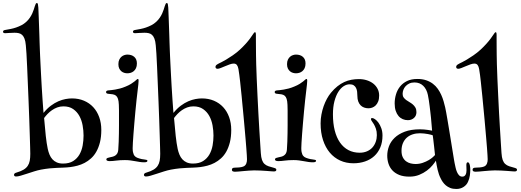

<svg xmlns="http://www.w3.org/2000/svg" viewBox="-100 -1142 3422 1262"><path d="M151.9 -1092.8Q152.3 -1084.5 153.1 -1066.2Q153.8 -1047.9 154.8 -1023.2Q155.8 -998.5 156.7 -970Q157.7 -941.4 158.7 -913.1Q159.7 -884.8 160.4 -858.4Q161.1 -832 162.1 -812Q162.6 -799.3 163.6 -775.6Q164.6 -752 166.3 -720.2Q168 -688.5 169.9 -650.1Q171.9 -611.8 174.3 -570.3Q176.8 -528.8 179.7 -485.4Q182.6 -441.9 186 -399.9Q209.5 -428.7 234.4 -447.3Q259.3 -465.8 283.7 -476.3Q308.1 -486.8 331.1 -491Q354 -495.1 373 -495.1Q416.5 -495.1 452.1 -480Q487.8 -464.8 512.9 -437.7Q538.1 -410.6 552 -372.3Q565.9 -334 565.9 -288.1Q565.9 -242.2 557.1 -207Q548.3 -171.9 533.4 -145.5Q518.6 -119.1 498.5 -101.1Q478.5 -83 456.1 -71.3Q433.6 -59.6 409.7 -53.2Q385.7 -46.9 362.8 -43.9Q338.4 -41 316.9 -40.3Q295.4 -39.6 272.9 -38.6Q250.5 -37.6 225.3 -35.2Q200.2 -32.7 168.9 -26.9Q147.9 -22.9 124.3 -15.4Q100.6 -7.8 78.1 -0.5Q55.7 6.8 36.6 12.5Q17.6 18.1 5.9 18.1Q0 18.1 -3.9 15.6Q-7.8 13.2 -7.8 6.8Q-7.8 -3.4 8.8 -7.8Q37.1 -16.1 54.7 -26.6Q72.3 -37.1 82 -51.5Q91.8 -65.9 95.5 -85.2Q99.1 -104.5 99.1 -130.9Q99.1 -142.1 98.1 -175Q97.2 -208 95.7 -254.9Q94.2 -301.8 92.3 -358.6Q90.3 -415.5 87.9 -475.1Q85.4 -534.7 83 -593.3Q80.6 -651.9 78.4 -701.7Q76.2 -751.5 74 -789.1Q71.8 -826.7 69.8 -844.2Q67.4 -871.6 61 -887.9Q54.7 -904.3 45.2 -912.8Q35.6 -921.4 22.9 -924.1Q10.3 -926.8 -4.9 -926.8Q-26.9 -926.8 -40.8 -925.3Q-54.7 -923.8 -65.9 -923.8Q-72.3 -923.8 -76.2 -926Q-80.1 -928.2 -80.1 -933.1Q-80.1 -938.5 -76.4 -941.4Q-72.8 -944.3 -62 -945.8Q-47.4 -948.2 -29.8 -951.7Q-12.2 -955.1 5.6 -961.2Q23.4 -967.3 41 -976.3Q58.6 -985.4 73.2 -999Q86.9 -1011.7 96.4 -1025.9Q106 -1040 112.1 -1053.7Q118.2 -1067.4 122.1 -1079.6Q126 -1091.8 128.9 -1101.3Q131.8 -1110.8 134.8 -1116.5Q137.7 -1122.1 142.1 -1122.1Q147.5 -1122.1 149.2 -1114.3Q150.9 -1106.4 151.9 -1092.8ZM316.9 -442.9Q294.9 -442.9 276.1 -435.8Q257.3 -428.7 241.5 -417.7Q225.6 -406.7 212.6 -393.1Q199.7 -379.4 189.9 -366.2Q195.3 -299.3 200.9 -248.8Q206.5 -198.2 213.9 -163.1Q218.3 -143.1 225.6 -125.5Q232.9 -107.9 244.6 -95Q256.3 -82 273.4 -74.5Q290.5 -66.9 314 -66.9Q355 -66.9 381.1 -83.5Q407.2 -100.1 422.4 -126.7Q437.5 -153.3 443.4 -186Q449.2 -218.8 449.2 -251Q449.2 -283.7 443.1 -317.6Q437 -351.6 421.9 -379.4Q406.7 -407.2 381.1 -425Q355.5 -442.9 316.9 -442.9Z M736.8 -783.2Q765.6 -783.2 782.7 -768.1Q799.8 -752.9 799.8 -725.1Q799.8 -706.5 793.9 -694.1Q788.1 -681.6 778.8 -674.1Q769.5 -666.5 758.5 -663.3Q747.6 -660.2 736.8 -660.2Q727.5 -660.2 717.3 -663.1Q707 -666 698.2 -673.1Q689.5 -680.2 683.8 -691.7Q678.2 -703.1 678.2 -720.2Q678.2 -738.3 684.1 -750.2Q689.9 -762.2 698.7 -769.5Q707.5 -776.9 717.8 -780Q728 -783.2 736.8 -783.2ZM806.2 -623Q811 -623 811 -611.8Q811 -604.5 809.3 -587.6Q807.6 -570.8 805.2 -551.8Q801.3 -521.5 797.4 -484.6Q793.5 -447.8 789.8 -408.9Q786.1 -370.1 783 -332Q779.8 -293.9 777.3 -261.5Q774.9 -229 773.4 -204.3Q772 -179.7 772 -168Q772 -152.8 773.9 -143.1Q775.9 -133.3 778.8 -127Q781.7 -120.6 785.4 -116.7Q789.1 -112.8 793 -109.9Q797.4 -106.9 803.7 -104.5Q810.1 -102.1 817.4 -99.9Q824.7 -97.7 832.3 -96.2Q839.8 -94.7 846.2 -94.2Q856.4 -92.3 862.8 -91.3Q869.1 -90.3 869.1 -85Q869.1 -75.2 848.1 -75.2Q833.5 -75.2 818.8 -77.4Q804.2 -79.6 788.8 -82.5Q773.4 -85.4 756.8 -87.6Q740.2 -89.8 721.2 -89.8Q703.6 -89.8 689.5 -88.9Q675.3 -87.9 663.6 -86.4Q651.9 -85 641.6 -84Q631.3 -83 621.1 -83Q612.8 -83 606 -85.2Q599.1 -87.4 599.1 -94.2Q599.1 -101.1 606.7 -103.8Q614.3 -106.4 622.1 -107.9Q631.8 -109.9 641.1 -112.3Q650.4 -114.7 658 -119.9Q665.5 -125 670.7 -133.5Q675.8 -142.1 677.2 -155.8Q679.2 -182.6 680.2 -210.4Q681.2 -238.3 681.6 -265.4Q682.1 -292.5 682.1 -318.1Q682.1 -343.8 682.1 -366.2Q682.1 -393.1 682.1 -415.3Q682.1 -437.5 681.2 -453.1Q680.2 -478 675.5 -492.2Q670.9 -506.3 662.4 -513.2Q653.8 -520 640.6 -522.2Q627.4 -524.4 608.9 -525.9Q603.5 -526.9 600.3 -529.3Q597.2 -531.7 597.2 -537.1Q597.2 -546.4 611.8 -547.9Q619.1 -548.3 630.4 -549.6Q641.6 -550.8 656.5 -553.2Q671.4 -555.7 689 -560.3Q706.5 -564.9 726.1 -573.2Q747.6 -582 761.5 -590.8Q775.4 -599.6 784.2 -606.7Q793 -613.8 797.9 -618.4Q802.7 -623 806.2 -623Z M1005.9 -1092.8Q1006.3 -1084.5 1007.1 -1066.2Q1007.8 -1047.9 1008.8 -1023.2Q1009.8 -998.5 1010.7 -970Q1011.7 -941.4 1012.7 -913.1Q1013.7 -884.8 1014.4 -858.4Q1015.1 -832 1016.1 -812Q1016.6 -799.3 1017.6 -775.6Q1018.6 -752 1020.3 -720.2Q1022 -688.5 1023.9 -650.1Q1025.9 -611.8 1028.3 -570.3Q1030.8 -528.8 1033.7 -485.4Q1036.6 -441.9 1040 -399.9Q1063.5 -428.7 1088.4 -447.3Q1113.3 -465.8 1137.7 -476.3Q1162.1 -486.8 1185.1 -491Q1208 -495.1 1227.1 -495.1Q1270.5 -495.1 1306.2 -480Q1341.8 -464.8 1366.9 -437.7Q1392.1 -410.6 1406 -372.3Q1419.9 -334 1419.9 -288.1Q1419.9 -242.2 1411.1 -207Q1402.3 -171.9 1387.5 -145.5Q1372.6 -119.1 1352.5 -101.1Q1332.5 -83 1310.1 -71.3Q1287.6 -59.6 1263.7 -53.2Q1239.7 -46.9 1216.8 -43.9Q1192.4 -41 1170.9 -40.3Q1149.4 -39.6 1127 -38.6Q1104.5 -37.6 1079.3 -35.2Q1054.2 -32.7 1022.9 -26.9Q1002 -22.9 978.3 -15.4Q954.6 -7.8 932.1 -0.5Q909.7 6.8 890.6 12.5Q871.6 18.1 859.9 18.1Q854 18.1 850.1 15.6Q846.2 13.2 846.2 6.8Q846.2 -3.4 862.8 -7.8Q891.1 -16.1 908.7 -26.6Q926.3 -37.1 936 -51.5Q945.8 -65.9 949.5 -85.2Q953.1 -104.5 953.1 -130.9Q953.1 -142.1 952.1 -175Q951.2 -208 949.7 -254.9Q948.2 -301.8 946.3 -358.6Q944.3 -415.5 941.9 -475.1Q939.5 -534.7 937 -593.3Q934.6 -651.9 932.4 -701.7Q930.2 -751.5 928 -789.1Q925.8 -826.7 923.8 -844.2Q921.4 -871.6 915 -887.9Q908.7 -904.3 899.2 -912.8Q889.6 -921.4 877 -924.1Q864.3 -926.8 849.1 -926.8Q827.1 -926.8 813.2 -925.3Q799.3 -923.8 788.1 -923.8Q781.7 -923.8 777.8 -926Q773.9 -928.2 773.9 -933.1Q773.9 -938.5 777.6 -941.4Q781.2 -944.3 792 -945.8Q806.6 -948.2 824.2 -951.7Q841.8 -955.1 859.6 -961.2Q877.4 -967.3 895 -976.3Q912.6 -985.4 927.2 -999Q940.9 -1011.7 950.4 -1025.9Q960 -1040 966.1 -1053.7Q972.2 -1067.4 976.1 -1079.6Q980 -1091.8 982.9 -1101.3Q985.8 -1110.8 988.8 -1116.5Q991.7 -1122.1 996.1 -1122.1Q1001.5 -1122.1 1003.2 -1114.3Q1004.9 -1106.4 1005.9 -1092.8ZM1170.9 -442.9Q1148.9 -442.9 1130.1 -435.8Q1111.3 -428.7 1095.5 -417.7Q1079.6 -406.7 1066.7 -393.1Q1053.7 -379.4 1043.9 -366.2Q1049.3 -299.3 1054.9 -248.8Q1060.5 -198.2 1067.9 -163.1Q1072.3 -143.1 1079.6 -125.5Q1086.9 -107.9 1098.6 -95Q1110.4 -82 1127.4 -74.5Q1144.5 -66.9 1168 -66.9Q1209 -66.9 1235.1 -83.5Q1261.2 -100.1 1276.4 -126.7Q1291.5 -153.3 1297.4 -186Q1303.2 -218.8 1303.2 -251Q1303.2 -283.7 1297.1 -317.6Q1291 -351.6 1275.9 -379.4Q1260.7 -407.2 1235.1 -425Q1209.5 -442.9 1170.9 -442.9Z M1582 -913.1Q1582 -907.7 1582 -887.7Q1582 -867.7 1582.3 -839.8Q1582.5 -812 1582.8 -780.3Q1583 -748.5 1584 -719.2Q1585 -678.2 1587.4 -624.5Q1589.8 -570.8 1592.5 -512.9Q1595.2 -455.1 1598.4 -396.5Q1601.6 -337.9 1604.7 -286.9Q1607.9 -235.8 1610.4 -196.3Q1612.8 -156.7 1614.3 -136.2Q1616.2 -107.4 1622.1 -90.8Q1627.9 -74.2 1638.4 -64.5Q1648.9 -54.7 1664.8 -49.3Q1680.7 -43.9 1703.1 -38.1Q1711.4 -35.6 1713.9 -32.7Q1716.3 -29.8 1716.3 -25.9Q1716.3 -21.5 1712.9 -18.3Q1709.5 -15.1 1700.2 -15.1Q1695.8 -15.1 1682.4 -16.1Q1668.9 -17.1 1650.9 -18.6Q1632.8 -20 1611.6 -21Q1590.3 -22 1570.3 -22Q1554.2 -22 1536.1 -20.5Q1518.1 -19 1501 -17.6Q1483.9 -16.1 1469 -14.6Q1454.1 -13.2 1444.3 -13.2Q1437.5 -13.2 1430.9 -15.6Q1424.3 -18.1 1424.3 -26.9Q1424.3 -40 1443.4 -40Q1456.1 -40 1471.9 -41.5Q1487.8 -43 1498 -46.9Q1506.3 -49.8 1511.2 -55.2Q1516.1 -60.5 1518.8 -67.1Q1521.5 -73.7 1522.5 -80.8Q1523.4 -87.9 1523.4 -95.2Q1523.4 -104 1522.2 -123.3Q1521 -142.6 1519 -168.5Q1517.1 -194.3 1514.4 -225.6Q1511.7 -256.8 1508.8 -289.8Q1505.9 -322.8 1502.9 -355.5Q1500 -388.2 1497.1 -417.5Q1494.1 -446.8 1491.9 -470.7Q1489.7 -494.6 1488.3 -509.8Q1485.8 -532.2 1483.4 -556.4Q1481 -580.6 1478.5 -604Q1476.1 -627.4 1473.1 -648.9Q1470.2 -670.4 1467.3 -688Q1464.4 -705.1 1457.3 -714.6Q1450.2 -724.1 1436 -724.1Q1424.8 -724.1 1409.9 -718.8Q1395 -713.4 1379.9 -707Q1364.7 -700.7 1351.3 -695.3Q1337.9 -689.9 1330.1 -689.9Q1324.7 -689.9 1320.6 -692.6Q1316.4 -695.3 1316.4 -702.1Q1316.4 -711.4 1326.2 -717.8Q1330.6 -721.2 1337.9 -724.6Q1345.2 -728 1357.2 -734.1Q1369.1 -740.2 1386.7 -750.5Q1404.3 -760.7 1429.2 -777.8Q1455.6 -795.9 1477.1 -815.9Q1498.5 -835.9 1515.4 -854.7Q1532.2 -873.5 1543.7 -889.2Q1555.2 -904.8 1561 -914.1Q1566.4 -921.4 1569.3 -925.8Q1572.3 -930.2 1576.2 -930.2Q1580.1 -930.2 1581.1 -924.6Q1582 -918.9 1582 -913.1Z M1845.2 -783.2Q1874 -783.2 1891.1 -768.1Q1908.2 -752.9 1908.2 -725.1Q1908.2 -706.5 1902.3 -694.1Q1896.5 -681.6 1887.2 -674.1Q1877.9 -666.5 1866.9 -663.3Q1856 -660.2 1845.2 -660.2Q1835.9 -660.2 1825.7 -663.1Q1815.4 -666 1806.6 -673.1Q1797.9 -680.2 1792.2 -691.7Q1786.6 -703.1 1786.6 -720.2Q1786.6 -738.3 1792.5 -750.2Q1798.3 -762.2 1807.1 -769.5Q1815.9 -776.9 1826.2 -780Q1836.4 -783.2 1845.2 -783.2ZM1914.6 -623Q1919.4 -623 1919.4 -611.8Q1919.4 -604.5 1917.7 -587.6Q1916 -570.8 1913.6 -551.8Q1909.7 -521.5 1905.8 -484.6Q1901.9 -447.8 1898.2 -408.9Q1894.5 -370.1 1891.4 -332Q1888.2 -293.9 1885.7 -261.5Q1883.3 -229 1881.8 -204.3Q1880.4 -179.7 1880.4 -168Q1880.4 -152.8 1882.3 -143.1Q1884.3 -133.3 1887.2 -127Q1890.1 -120.6 1893.8 -116.7Q1897.5 -112.8 1901.4 -109.9Q1905.8 -106.9 1912.1 -104.5Q1918.5 -102.1 1925.8 -99.9Q1933.1 -97.7 1940.7 -96.2Q1948.2 -94.7 1954.6 -94.2Q1964.8 -92.3 1971.2 -91.3Q1977.5 -90.3 1977.5 -85Q1977.5 -75.2 1956.5 -75.2Q1941.9 -75.2 1927.2 -77.4Q1912.6 -79.6 1897.2 -82.5Q1881.8 -85.4 1865.2 -87.6Q1848.6 -89.8 1829.6 -89.8Q1812 -89.8 1797.9 -88.9Q1783.7 -87.9 1772 -86.4Q1760.3 -85 1750 -84Q1739.7 -83 1729.5 -83Q1721.2 -83 1714.4 -85.2Q1707.5 -87.4 1707.5 -94.2Q1707.5 -101.1 1715.1 -103.8Q1722.7 -106.4 1730.5 -107.9Q1740.2 -109.9 1749.5 -112.3Q1758.8 -114.7 1766.4 -119.9Q1773.9 -125 1779.1 -133.5Q1784.2 -142.1 1785.6 -155.8Q1787.6 -182.6 1788.6 -210.4Q1789.6 -238.3 1790 -265.4Q1790.5 -292.5 1790.5 -318.1Q1790.5 -343.8 1790.5 -366.2Q1790.5 -393.1 1790.5 -415.3Q1790.5 -437.5 1789.6 -453.1Q1788.6 -478 1783.9 -492.2Q1779.3 -506.3 1770.8 -513.2Q1762.2 -520 1749 -522.2Q1735.8 -524.4 1717.3 -525.9Q1711.9 -526.9 1708.7 -529.3Q1705.6 -531.7 1705.6 -537.1Q1705.6 -546.4 1720.2 -547.9Q1727.5 -548.3 1738.8 -549.6Q1750 -550.8 1764.9 -553.2Q1779.8 -555.7 1797.4 -560.3Q1814.9 -564.9 1834.5 -573.2Q1856 -582 1869.9 -590.8Q1883.8 -599.6 1892.6 -606.7Q1901.4 -613.8 1906.2 -618.4Q1911.1 -623 1914.6 -623Z M2322.3 -430.2Q2306.6 -430.2 2293.2 -435.1Q2279.8 -439.9 2270 -450Q2260.3 -460 2254.6 -475.3Q2249 -490.7 2249 -511.2Q2249 -525.9 2247.3 -539.6Q2245.6 -553.2 2240.2 -564Q2234.9 -574.7 2224.9 -581.3Q2214.8 -587.9 2198.2 -587.9Q2178.2 -587.9 2158.7 -575.4Q2139.2 -563 2123.5 -538.1Q2107.9 -513.2 2098.1 -476.1Q2088.4 -439 2088.4 -390.1Q2088.4 -330.6 2100.3 -283.9Q2112.3 -237.3 2135 -204.8Q2157.7 -172.4 2190.4 -155.3Q2223.1 -138.2 2264.2 -138.2Q2291 -138.2 2312.3 -147.5Q2333.5 -156.7 2347.7 -172.4Q2361.8 -188 2369.4 -209.2Q2377 -230.5 2377 -253.9Q2377 -278.8 2370.8 -295.9Q2364.7 -313 2357.7 -325Q2350.6 -336.9 2344.5 -345Q2338.4 -353 2338.4 -358.9Q2338.4 -366.2 2346.2 -366.2Q2353.5 -366.2 2365 -358.4Q2376.5 -350.6 2387.5 -335.7Q2398.4 -320.8 2406.2 -299.3Q2414.1 -277.8 2414.1 -251Q2414.1 -207 2399.7 -173.1Q2385.3 -139.2 2359.9 -116Q2334.5 -92.8 2299.3 -80.8Q2264.2 -68.8 2223.1 -68.8Q2175.3 -68.8 2135.7 -86.9Q2096.2 -105 2067.6 -138.9Q2039.1 -172.9 2023.2 -221.4Q2007.3 -270 2007.3 -331.1Q2007.3 -360.4 2012.7 -389.2Q2018.1 -418 2027.3 -444.1Q2036.6 -470.2 2048.8 -492.7Q2061 -515.1 2075.2 -532.2Q2096.2 -557.6 2118.2 -575Q2140.1 -592.3 2162.8 -602.8Q2185.5 -613.3 2209.7 -617.7Q2233.9 -622.1 2259.3 -622.1Q2287.1 -622.1 2311.5 -614.3Q2335.9 -606.4 2353.8 -592.3Q2371.6 -578.1 2381.8 -558.3Q2392.1 -538.6 2392.1 -514.2Q2392.1 -490.7 2385.7 -474.9Q2379.4 -459 2369.1 -449Q2358.9 -439 2346.4 -434.6Q2334 -430.2 2322.3 -430.2Z M2581.1 -352.1Q2563 -352.1 2547.1 -358.9Q2531.2 -365.7 2519.5 -379.4Q2507.8 -393.1 2501 -413.6Q2494.1 -434.1 2494.1 -461.9Q2494.1 -492.2 2502.7 -521.2Q2511.2 -550.3 2529.3 -573Q2547.4 -595.7 2575.4 -609.4Q2603.5 -623 2643.1 -623Q2675.8 -623 2700.9 -614.5Q2726.1 -606 2745.1 -591.6Q2764.2 -577.1 2777.6 -558.1Q2791 -539.1 2800.3 -518.3Q2809.6 -497.6 2815.7 -476.3Q2821.8 -455.1 2826.2 -436Q2828.6 -425.3 2832.3 -405.5Q2835.9 -385.7 2840.3 -359.9Q2844.7 -334 2849.6 -304.4Q2854.5 -274.9 2859.4 -244.6Q2864.3 -214.4 2868.9 -185.8Q2873.5 -157.2 2877.4 -133.5Q2881.3 -109.9 2884 -93Q2886.7 -76.2 2888.2 -69.8Q2891.1 -54.7 2894.8 -39.1Q2898.4 -23.4 2904.1 -10.5Q2909.7 2.4 2918 10.7Q2926.3 19 2939 19Q2946.3 19 2951.7 15.6Q2957 12.2 2960.2 6.3Q2963.4 0.5 2964.8 -6.8Q2966.3 -14.2 2966.3 -22Q2966.3 -31.2 2965.8 -40.8Q2965.3 -50.3 2965.3 -57.1Q2965.3 -64.5 2967.3 -69.8Q2969.2 -75.2 2975.1 -75.2Q2980.5 -75.2 2983.6 -69.1Q2986.8 -63 2988.5 -54.9Q2990.2 -46.9 2990.7 -38.8Q2991.2 -30.8 2991.2 -26.9Q2991.2 -9.8 2988.3 11.7Q2985.4 33.2 2976.1 53.2Q2967.3 73.7 2946.8 86.9Q2926.3 100.1 2899.4 100.1Q2876 100.1 2859.1 93.3Q2842.3 86.4 2830.3 76.2Q2818.4 65.9 2810.3 54.2Q2802.2 42.5 2797.4 32.2Q2783.7 5.9 2776.6 -25.6Q2769.5 -57.1 2765.1 -85.9Q2757.8 -73.7 2742.9 -55.7Q2728 -37.6 2706.1 -21Q2684.1 -4.4 2655.3 7.3Q2626.5 19 2591.3 19Q2552.2 19 2524.7 8.1Q2497.1 -2.9 2479.5 -21.7Q2461.9 -40.5 2453.6 -65.7Q2445.3 -90.8 2445.3 -119.1Q2445.3 -149.4 2456.5 -180.2Q2467.8 -210.9 2493.4 -235.8Q2519 -260.7 2560.3 -276.4Q2601.6 -292 2661.1 -292Q2674.8 -292 2687.7 -290.8Q2700.7 -289.6 2711.2 -288.1Q2721.7 -286.6 2729.2 -285.2Q2736.8 -283.7 2740.2 -283.2Q2737.3 -325.2 2732.9 -367.2Q2731 -384.8 2728.8 -404.3Q2726.6 -423.8 2724.1 -443.6Q2721.7 -463.4 2718.8 -482.4Q2715.8 -501.5 2712.4 -518.1Q2704.6 -555.7 2681.9 -577.9Q2659.2 -600.1 2624 -600.1Q2605 -600.1 2590.6 -593.3Q2576.2 -586.4 2566.2 -575.7Q2556.2 -564.9 2551.3 -551.5Q2546.4 -538.1 2546.4 -524.9Q2546.4 -510.7 2553.2 -501.2Q2560.1 -491.7 2570.1 -484.4Q2580.1 -477.1 2591.8 -470.5Q2603.5 -463.9 2613.5 -455.3Q2623.5 -446.8 2630.4 -434.8Q2637.2 -422.9 2637.2 -404.8Q2637.2 -380.9 2620.8 -366.5Q2604.5 -352.1 2581.1 -352.1ZM2744.1 -252.9Q2740.7 -254.4 2732.2 -256.6Q2723.6 -258.8 2711.9 -261Q2700.2 -263.2 2686.8 -264.6Q2673.3 -266.1 2660.2 -266.1Q2634.3 -266.1 2612.1 -258.8Q2589.8 -251.5 2573.7 -237.1Q2557.6 -222.7 2548.3 -200.9Q2539.1 -179.2 2539.1 -150.9Q2539.1 -125 2547.6 -108.2Q2556.2 -91.3 2569.6 -81.5Q2583 -71.8 2599.4 -67.9Q2615.7 -64 2631.3 -64Q2656.2 -64 2678.7 -71.8Q2701.2 -79.6 2718.3 -89.8Q2735.4 -100.1 2746.1 -109.9Q2756.8 -119.6 2759.3 -123Q2755.9 -155.8 2752.9 -182.6Q2751.5 -194.3 2750.2 -205.6Q2749 -216.8 2747.8 -226.6Q2746.6 -236.3 2745.6 -243.2Q2744.6 -250 2744.1 -252.9Z M3164.1 -913.1Q3164.1 -907.7 3164.1 -887.7Q3164.1 -867.7 3164.3 -839.8Q3164.6 -812 3164.8 -780.3Q3165 -748.5 3166 -719.2Q3167 -678.2 3169.4 -624.5Q3171.9 -570.8 3174.6 -512.9Q3177.2 -455.1 3180.4 -396.5Q3183.6 -337.9 3186.8 -286.9Q3189.9 -235.8 3192.4 -196.3Q3194.8 -156.7 3196.3 -136.2Q3198.2 -107.4 3204.1 -90.8Q3210 -74.2 3220.5 -64.5Q3231 -54.7 3246.8 -49.3Q3262.7 -43.9 3285.2 -38.1Q3293.5 -35.6 3295.9 -32.7Q3298.3 -29.8 3298.3 -25.9Q3298.3 -21.5 3294.9 -18.3Q3291.5 -15.1 3282.2 -15.1Q3277.8 -15.1 3264.4 -16.1Q3251 -17.1 3232.9 -18.6Q3214.8 -20 3193.6 -21Q3172.4 -22 3152.3 -22Q3136.2 -22 3118.2 -20.5Q3100.1 -19 3083 -17.6Q3065.9 -16.1 3051 -14.6Q3036.1 -13.2 3026.4 -13.2Q3019.5 -13.2 3012.9 -15.6Q3006.3 -18.1 3006.3 -26.9Q3006.3 -40 3025.4 -40Q3038.1 -40 3054 -41.5Q3069.8 -43 3080.1 -46.9Q3088.4 -49.8 3093.3 -55.2Q3098.1 -60.5 3100.8 -67.1Q3103.5 -73.7 3104.5 -80.8Q3105.5 -87.9 3105.5 -95.2Q3105.5 -104 3104.2 -123.3Q3103 -142.6 3101.1 -168.5Q3099.1 -194.3 3096.4 -225.6Q3093.8 -256.8 3090.8 -289.8Q3087.9 -322.8 3085 -355.5Q3082 -388.2 3079.1 -417.5Q3076.2 -446.8 3074 -470.7Q3071.8 -494.6 3070.3 -509.8Q3067.9 -532.2 3065.4 -556.4Q3063 -580.6 3060.5 -604Q3058.1 -627.4 3055.2 -648.9Q3052.2 -670.4 3049.3 -688Q3046.4 -705.1 3039.3 -714.6Q3032.2 -724.1 3018.1 -724.1Q3006.8 -724.1 2991.9 -718.8Q2977.1 -713.4 2961.9 -707Q2946.8 -700.7 2933.3 -695.3Q2919.9 -689.9 2912.1 -689.9Q2906.7 -689.9 2902.6 -692.6Q2898.4 -695.3 2898.4 -702.1Q2898.4 -711.4 2908.2 -717.8Q2912.6 -721.2 2919.9 -724.6Q2927.2 -728 2939.2 -734.1Q2951.2 -740.2 2968.8 -750.5Q2986.3 -760.7 3011.2 -777.8Q3037.6 -795.9 3059.1 -815.9Q3080.6 -835.9 3097.4 -854.7Q3114.3 -873.5 3125.7 -889.2Q3137.2 -904.8 3143.1 -914.1Q3148.4 -921.4 3151.4 -925.8Q3154.3 -930.2 3158.2 -930.2Q3162.1 -930.2 3163.1 -924.6Q3164.1 -918.9 3164.1 -913.1Z"/></svg>

Font: Henny Penny
Style: Regular
Weight: 400
Version: Version 1.001